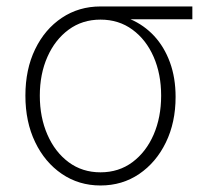

<svg xmlns="http://www.w3.org/2000/svg" viewBox="-20 -566 639 598"><path d="M293 11.7Q225.6 11.7 172.6 -24.4Q119.6 -60.5 89.4 -123.5Q59.1 -186.5 59.1 -268.1Q59.1 -350.1 89.4 -412.6Q119.6 -475.1 172.6 -510.5Q225.6 -545.9 293 -545.9H579.1V-505.9H351.6L293 -504.9Q236.3 -504.9 193.8 -473.6Q151.4 -442.4 127.7 -388.9Q104 -335.4 104 -268.1Q104 -200.7 127.7 -146.5Q151.4 -92.3 193.8 -60.8Q236.3 -29.3 293 -29.3Q350.1 -29.3 392.6 -61Q435.1 -92.8 458.5 -146.7Q481.9 -200.7 481.9 -268.1Q481.9 -335.4 458.5 -388.9Q435.1 -442.4 392.6 -473.6Q350.1 -504.9 293 -504.9V-524.4Q343.8 -524.4 386.2 -506.1Q428.7 -487.8 460.2 -453.9Q491.7 -419.9 509.3 -371.8Q526.9 -323.7 526.9 -264.2Q526.9 -184.6 496.6 -122.3Q466.3 -60.1 413.6 -24.2Q360.8 11.7 293 11.7Z"/></svg>

Font: Inter ExtraLight
Style: Regular
Weight: 250
Designer: Rasmus Andersson
Foundry: rsms
Version: Version 4.001;git-66647c0bb